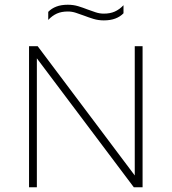

<svg xmlns="http://www.w3.org/2000/svg" viewBox="-20 -790 724 810"><path d="M102.5 0V-595H139L560 -34.5H548.5V-595H581.5V0H544.5L123 -560.5H135.5V0ZM418 -704Q395 -704 374.5 -710.2Q354 -716.5 334.5 -724Q317 -730.5 300.2 -736Q283.5 -741.5 266 -741.5Q239.5 -741.5 220 -732.8Q200.5 -724 183.5 -706V-740Q197.5 -754.5 217.8 -762.2Q238 -770 266 -770Q289.5 -770 310 -763.8Q330.5 -757.5 349.5 -750Q367 -743.5 383.8 -738Q400.5 -732.5 418 -732.5Q444.5 -732.5 464.2 -741.2Q484 -750 501 -768V-734Q487 -719.5 466.5 -711.8Q446 -704 418 -704Z"/></svg>

Font: Encode Sans SC SemiExpanded Thin
Style: Regular
Weight: 250
Width: 6
Designer: Multiple Designers
Foundry: Impallari Type
Version: Version 3.002